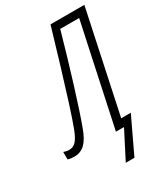

<svg xmlns="http://www.w3.org/2000/svg" viewBox="-283 -812 954 1091"><g transform="rotate(-30 194.0 -266.5)"><path d="M210 181 303 0H250L392 -664H268Q245 -583 221 -501.5Q197 -420 174 -346Q151 -272 131 -211.5Q111 -151 96 -111Q75 -52 46.5 -23.5Q18 5 -25 5Q-49 5 -67 -1V-50Q-59 -47 -50 -45Q-41 -43 -31 -43Q-4 -43 14 -62.5Q32 -82 50 -128Q70 -181 98.5 -270.5Q127 -360 161.5 -474Q196 -588 233 -714H455L314 -51H377L267 181Z"/></g></svg>

Font: Noto Sans ExtraCondensed Light
Style: Italic
Weight: 300
Width: 2
Italic angle: -12°
Designer: Monotype Design Team
Foundry: Monotype Imaging Inc.
Version: Version 2.013; ttfautohint (v1.8.4.7-5d5b)